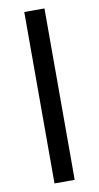

<svg xmlns="http://www.w3.org/2000/svg" viewBox="-88 -811 438 851"><g transform="rotate(-10 131.0 -385.5)"><path d="M85.9 0V-771.5H176.8V0Z"/></g></svg>

Font: Gothic A1 Medium
Style: Regular
Weight: 500
Designer: HanYang I&C Co.,Ltd.
Foundry: HanYang I&C Co.,Ltd.
Version: Version 2.50